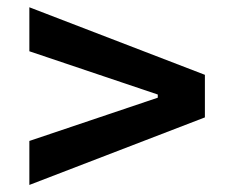

<svg xmlns="http://www.w3.org/2000/svg" viewBox="-20 -613 626 533"><path d="M61.5 -99.6V-221.7L418 -341.8V-350.6L61.5 -470.7V-592.8L548.8 -405.3V-287.1Z"/></svg>

Font: Cascadia Mono PL SemiBold
Style: Regular
Weight: 600
Monospace: yes
Designer: Aaron Bell
Foundry: Saja Typeworks
Version: Version 2404.023; ttfautohint (v1.8.4)